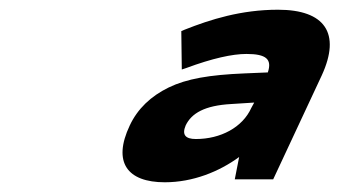

<svg xmlns="http://www.w3.org/2000/svg" viewBox="-20 -742 698 395"><path d="M360 -681 353 -678 354 -599 363 -602C417 -622 458 -631 487 -631C528 -631 540 -620 531 -593L483 -591C411 -588 364 -580 327 -562C290 -544 263 -518 247 -484C211 -408 242 -367 319 -367C377 -367 431 -389 472 -419L463 -373H542L642 -587C682 -674 648 -722 552 -722C476 -722 413 -702 360 -681ZM362 -484C374 -509 401 -525 456 -528L503 -531L497 -520C479 -480 434 -456 383 -456C361 -456 354 -465 362 -484Z"/></svg>

Font: Passageway
Style: BdSuIt
Weight: 700
Foundry: Ascender Corporation
Version: Version 1.11